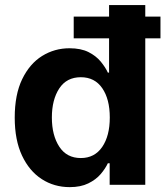

<svg xmlns="http://www.w3.org/2000/svg" viewBox="-20 -748 670 777"><path d="M262.2 9.3Q199.2 9.3 148.9 -23.2Q98.6 -55.7 69.1 -118.4Q39.6 -181.2 39.6 -272Q39.6 -365.2 69.8 -427.7Q100.1 -490.2 150.4 -521.5Q200.7 -552.7 261.2 -552.7Q307.6 -552.7 338.4 -537.1Q369.1 -521.5 387.9 -498.5Q406.7 -475.6 416.5 -454.1H421.4V-727.5H567.9V0H423.8V-87.4H416.5Q406.2 -65.4 387.2 -43.2Q368.2 -21 337.4 -5.9Q306.6 9.3 262.2 9.3ZM307.1 -108.4Q362.8 -108.4 393.6 -153.3Q424.3 -198.2 424.3 -272.5Q424.3 -346.7 393.8 -391.1Q363.3 -435.5 307.1 -435.5Q249.5 -435.5 219.7 -389.9Q189.9 -344.2 189.9 -272.5Q189.9 -200.2 220 -154.3Q250 -108.4 307.1 -108.4ZM278.3 -592.8V-680.7H629.4V-592.8Z"/></svg>

Font: Inter-Bold
Style: Bold
Weight: 700
Designer: Rasmus Andersson
Foundry: rsms
Version: Version 4.000;git-a52131595